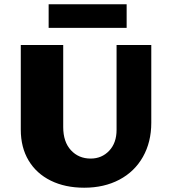

<svg xmlns="http://www.w3.org/2000/svg" viewBox="-20 -868 798 896"><path d="M77 -263V-658H275V-275Q275 -206 311 -167Q347 -128 403 -128Q455 -128 489.5 -164.5Q524 -201 524 -262V-658H686V-295Q686 -205 647 -136Q608 -67 537 -29.5Q466 8 373 8Q284 8 217 -25Q150 -58 113.5 -119Q77 -180 77 -263ZM207 -848H571V-738H207Z"/></svg>

Font: Ysabeau Heavy
Style: Regular
Weight: 800
Designer: Christian Thalmann (Catharsis Fonts)
Version: Version 0.003